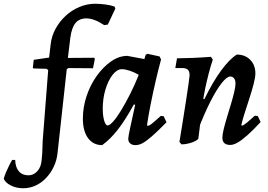

<svg xmlns="http://www.w3.org/2000/svg" viewBox="-150 -762 1432 1024"><path d="M25 -402 30 -443 112 -455 120 -524Q125 -570 146.5 -609Q168 -648 200.5 -678Q233 -708 274 -725Q315 -742 357 -742Q384 -742 413 -738Q442 -734 461 -727L465 -716L425 -631L406 -628Q377 -647 353.5 -655.5Q330 -664 311 -664Q273 -664 252.5 -639Q232 -614 225 -560L212 -453L351 -454L356 -449L346 -398L215 -399L206 -393L157 53Q153 93 136.5 127.5Q120 162 95 188Q70 214 39 228Q8 242 -26 242Q-63 242 -92.5 227Q-122 212 -130 191Q-126 176 -118 157Q-110 138 -101 120Q-92 102 -85 91H-69Q-68 130 -49.5 151.5Q-31 173 2 173Q29 173 49 151Q69 129 72 93Q76 56 76.5 22.5Q77 -11 80 -41L107 -388L99 -395L28 -397Z M637 -91Q642 -91 648.5 -94.5Q655 -98 669 -110Q683 -122 708 -144L723 -142L738 -110Q691 -62 660.5 -35.5Q630 -9 610.5 1.5Q591 12 572 12Q555 12 544.5 3Q534 -6 534 -22Q534 -33 544 -79.5Q554 -126 571 -203L564 -205Q518 -121 477.5 -69.5Q437 -18 395 12Q347 12 319.5 -25.5Q292 -63 292 -129Q292 -191 312 -250.5Q332 -310 366.5 -358Q401 -406 443 -435Q485 -464 529 -464L620 -447L627 -470L637 -475L701 -461L709 -445Q694 -390 679.5 -327Q665 -264 653 -203.5Q641 -143 634 -94ZM424 -93Q435 -93 454.5 -115Q474 -137 497 -175Q520 -213 544.5 -261.5Q569 -310 590 -363Q568 -376 543 -384.5Q518 -393 500 -393Q474 -393 450.5 -363Q427 -333 412.5 -285Q398 -237 398 -183Q398 -145 405.5 -119Q413 -93 424 -93Z M1078 11Q1036 11 1036 -28Q1036 -44 1043 -73Q1050 -102 1060.5 -136.5Q1071 -171 1081.5 -206Q1092 -241 1099 -270.5Q1106 -300 1106 -317Q1106 -334 1098.5 -344Q1091 -354 1078 -354Q1060 -354 1032 -318.5Q1004 -283 972 -220Q940 -157 908 -74L919 -239L940 -233Q984 -324 1029 -385.5Q1074 -447 1113 -471Q1157 -471 1184.5 -443Q1212 -415 1212 -371Q1212 -349 1202.5 -313Q1193 -277 1180 -237Q1167 -197 1155 -159.5Q1143 -122 1137 -95L1140 -92Q1144 -92 1150 -95.5Q1156 -99 1170 -110.5Q1184 -122 1209 -145L1225 -143L1240 -111Q1199 -67 1169 -40.5Q1139 -14 1117 -1.5Q1095 11 1078 11ZM818 8 807 -5Q816 -59 825 -116Q834 -173 842 -224Q850 -275 855 -311Q860 -347 861 -358Q862 -379 853 -389Q844 -399 822 -399H785L794 -451Q823 -451 873.5 -453Q924 -455 975 -459L985 -444Q974 -412 963.5 -371.5Q953 -331 944.5 -290.5Q936 -250 932 -219L921 -128L908 -24Q907 -18 892 -10Q877 -2 856.5 3Q836 8 818 8Z"/></svg>

Font: Alegreya SemiBold
Style: Italic
Weight: 600
Italic angle: -7°
Designer: Juan Pablo del Peral
Foundry: Huerta Tipografica
Version: Version 2.009